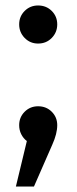

<svg xmlns="http://www.w3.org/2000/svg" viewBox="-20 -515 280 701"><path d="M189 -58Q189 -27 171 13L104 166H38L78 0Q65 -10 57.5 -25Q50 -40 50 -58Q50 -87 70 -107Q90 -127 119 -127Q149 -127 169 -107Q189 -87 189 -58ZM189 -426Q189 -397 169 -376.5Q149 -356 119 -356Q90 -356 70 -376.5Q50 -397 50 -426Q50 -455 70 -475Q90 -495 119 -495Q149 -495 169 -475Q189 -455 189 -426Z"/></svg>

Font: Fira GO
Style: Regular
Weight: 400
Designer: Carrois Corporate
Foundry: Carrois Corporate GbR
Version: Version 0.300